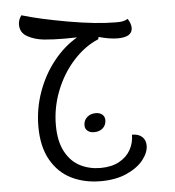

<svg xmlns="http://www.w3.org/2000/svg" viewBox="-66 -661 1089 1193"><g transform="rotate(-5 478.0 -65.0)"><path d="M817 274Q817 317 781.5 362.5Q746 408 677.5 439Q609 470 515 470Q413 470 332.5 430.5Q252 391 204.5 307.5Q157 224 157 99Q157 -12 194 -116Q231 -220 296.5 -302.5Q362 -385 445 -433L367 -432Q296 -432 239.5 -437.5Q183 -443 137.5 -467.5Q92 -492 92 -543Q92 -573 112 -600Q221 -567 397 -536Q573 -505 696 -505Q722 -505 737 -508Q752 -511 768 -520Q788 -489 788 -463Q788 -405 696 -405Q647 -405 578 -424L575 -410Q490 -375 419 -297Q348 -219 307 -115Q266 -11 266 99Q266 200 301 265Q336 330 393.5 359Q451 388 520 388Q589 388 636.5 362Q684 336 708 293Q732 250 732 199Q773 199 795 219.5Q817 240 817 274ZM443 116Q443 85 464.5 65.5Q486 46 519 46Q544 46 559.5 59Q575 72 575 94Q575 125 554 144Q533 163 499 163Q474 163 458.5 150Q443 137 443 116Z"/></g></svg>

Font: Lemonada Light
Style: Regular
Weight: 300
Designer: Mohamed Gaber (Arabic) Eduardo Tunni (Latin)
Foundry: Kief Type Foundry
Version: Version 3.006